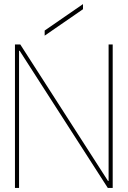

<svg xmlns="http://www.w3.org/2000/svg" viewBox="-20 -917 623 937"><path d="M53 0V-700H79L507 -34H510V-700H530V0H506L76 -669H73V0ZM198 -743V-768L385 -897V-872Z"/></svg>

Font: DM Sans 36pt Thin
Style: Regular
Weight: 250
Designer: Colophon Foundry, Jonny Pinhorn
Foundry: Colophon Foundry
Version: Version 4.004;gftools[0.9.30]